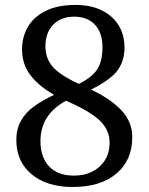

<svg xmlns="http://www.w3.org/2000/svg" viewBox="-20 -744 599 774"><path d="M45.9 -179.2Q45.9 -224.6 64.9 -257.8Q84 -291 116.2 -314.5Q148.4 -337.9 198.2 -361.8Q136.7 -396.5 102.8 -440.9Q68.8 -485.4 68.8 -544.9Q68.8 -593.8 91.6 -634.3Q114.3 -674.8 162.8 -699.5Q211.4 -724.1 285.2 -724.1Q375 -724.1 428.5 -677Q481.9 -629.9 481.9 -551.8Q481.9 -498.5 453.9 -460.4Q425.8 -422.4 347.2 -382.8Q427.2 -344.7 470.2 -298.6Q513.2 -252.4 513.2 -190.9Q513.2 -97.7 449 -43.9Q384.8 9.8 272.9 9.8Q168.9 9.8 107.4 -41.5Q45.9 -92.8 45.9 -179.2ZM393.1 -554.2Q393.1 -611.8 362.8 -644.3Q332.5 -676.8 278.8 -676.8Q225.6 -676.8 194.3 -644.3Q163.1 -611.8 163.1 -557.1Q163.1 -509.8 191.7 -475.8Q220.2 -441.9 297.9 -405.8Q350.1 -431.6 371.6 -464.1Q393.1 -496.6 393.1 -554.2ZM421.9 -168.9Q421.9 -220.2 381.8 -258.3Q341.8 -296.4 246.1 -337.9Q143.1 -282.2 143.1 -174.8Q143.1 -110.8 177.7 -73.5Q212.4 -36.1 277.8 -36.1Q341.8 -36.1 381.8 -72.8Q421.9 -109.4 421.9 -168.9Z"/></svg>

Font: Noto Serif Malayalam
Style: Regular
Weight: 400
Designer: Indian Type Foundry
Foundry: Monotype Imaging Inc.
Version: Version 1.01